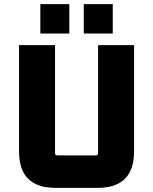

<svg xmlns="http://www.w3.org/2000/svg" viewBox="-20 -908 740 928"><path d="M72 -176V-690H246V-168Q246 -157 257 -157H443Q454 -157 454 -168V-690H628V-176Q628 0 452 0H248Q72 0 72 -176ZM175 -746V-888H315V-746ZM385 -746V-888H525V-746Z"/></svg>

Font: Oxanium ExtraBold
Style: Regular
Weight: 800
Designer: Severin Meyer
Version: Version 2.000